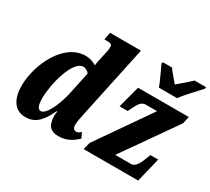

<svg xmlns="http://www.w3.org/2000/svg" viewBox="-147 -1019 1403 1281"><g transform="rotate(30 554.5 -378.0)"><path d="M837 -606H977C1011 -653 1073 -715 1106 -753L1109 -766H1019C998 -745 948 -702 918 -677C899 -702 859 -744 846 -766H775L772 -753C789 -715 824 -645 837 -606ZM162 10C231 10 277 -26 325 -129H330C328 -120 326 -106 326 -97C326 -15 362 10 416 10C486 10 525 -22 559 -52L540 -94C534 -86 519 -75 506 -75C489 -75 477 -87 477 -114C477 -136 486 -180 494 -215L610 -760H372L361 -703H382C413 -703 421 -695 421 -678C421 -659 417 -641 412 -621L404 -583C401 -571 394 -538 392 -521C371 -536 341 -546 309 -546C139 -546 37 -318 37 -160C37 -69 72 10 162 10ZM607 0H1027L1073 -188H1013L1004 -165C988 -122 968 -72 930 -72H809L1095 -480L1108 -536H717L672 -367H735L737 -371C762 -422 776 -464 819 -464H905L621 -55ZM232 -76C212 -76 198 -96 198 -157C198 -264 251 -475 332 -475C347 -475 367 -466 378 -450L344 -288C322 -182 273 -76 232 -76Z"/></g></svg>

Font: Noto Serif ExtraCondensed Black
Style: Italic
Weight: 900
Width: 2
Italic angle: -12°
Designer: Monotype Design Team
Foundry: Monotype Imaging Inc.
Version: Version 2.014